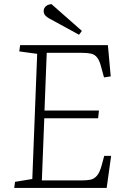

<svg xmlns="http://www.w3.org/2000/svg" viewBox="-20 -925 607 945"><path d="M163 -660 75 -672 79 -703H511L525 -549L492 -544L478 -595Q470 -627 458 -642Q446 -657 428 -661Q410 -665 383 -665H210L199 -381H467L463 -343H198L186 -37H380Q407 -37 425 -40.5Q443 -44 457 -60Q471 -76 481 -113L493 -158H527L505 0H50L54 -30L139 -44ZM383 -773 369 -754 219 -836Q209 -842 202 -850Q195 -858 195 -871Q195 -879 198.5 -885.5Q202 -892 210 -897.5Q218 -903 233 -905Z"/></svg>

Font: Literata 18pt ExtraLight
Style: Italic
Weight: 250
Italic angle: -2°
Designer: Latin by Veronika Burian and Jose Scaglione. Greek by Irene Vlachou. Cyrillic by Vera Evstafieva
Foundry: TypeTogether
Version: Version 3.103;gftools[0.9.29]